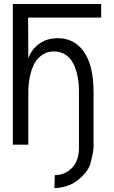

<svg xmlns="http://www.w3.org/2000/svg" viewBox="-20 -731 576 970"><path d="M256.8 153.8C255.9 189.9 255.4 211.9 254.9 219.2H256.8C277.3 219.2 300.8 214.8 327.6 205.1C349.1 197.3 369.6 183.6 390.6 164.1C414.6 141.6 429.7 119.6 436 97.7C447.3 56.2 453.1 24.9 453.1 4.4V0L452.6 -0.5V-264.2C452.6 -311 448.2 -352.5 439.5 -387.7C430.7 -422.9 417.5 -451.2 401.4 -473.1C385.3 -495.1 366.2 -511.2 344.7 -522C323.2 -532.7 298.8 -538.1 272 -538.1C234.9 -538.1 203.1 -528.3 176.8 -508.8C150.4 -489.3 132.3 -464.4 123 -435.5L122.1 -642.1H491.2V-710.9H44.9V0H48.8H122.1H123V-263.7C123 -292.5 126 -318.8 130.9 -343.3C135.7 -367.7 143.1 -389.6 153.3 -409.2C163.6 -428.7 177.7 -443.4 194.3 -454.6C210.9 -465.8 230.5 -471.2 252.4 -471.2C274.4 -471.2 293.9 -465.8 310.5 -455.1C327.1 -444.3 340.3 -429.2 350.1 -410.2C359.9 -391.1 367.2 -369.1 372.1 -344.7C377 -320.3 378.9 -293.5 378.9 -264.2V0V16.1C378.9 59.6 367.2 93.8 343.3 117.7C319.3 141.6 290.5 153.8 256.8 153.8Z"/></svg>

Font: Tuffy
Style: Regular
Weight: 500
Designer: Thatcher Ulrich, Karoly Barta and Michael Everson
Version: Version 001.270